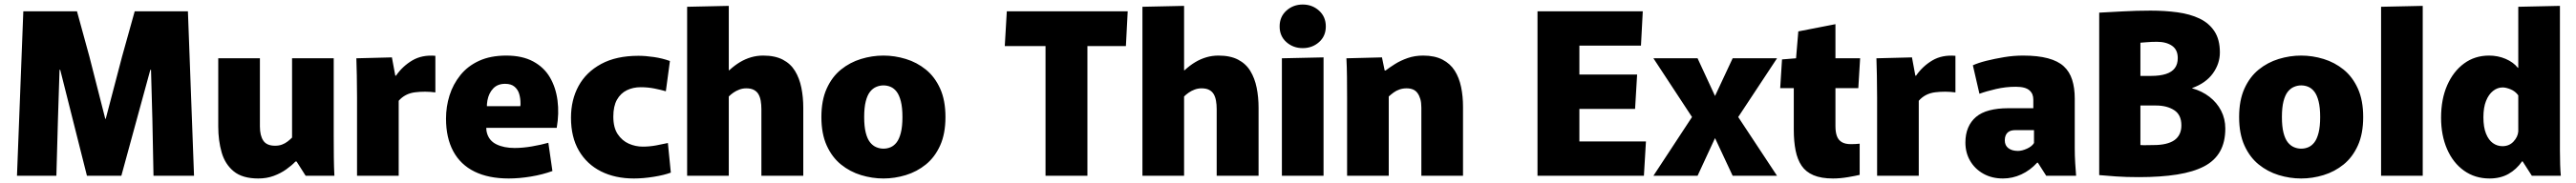

<svg xmlns="http://www.w3.org/2000/svg" viewBox="-20 -778 11379 810"><path d="M83 -728H320L375 -527L445 -252H447L519 -527L575 -728H810L837 0H658L653 -251L647 -469H644L516 0H364L246 -469H243L236 -251L229 0H55Z M1121 12Q1051 12 1012.5 -19.5Q974 -51 959 -103.5Q944 -156 944 -218V-520H1128V-218Q1128 -178 1143 -155.5Q1158 -133 1195 -133Q1212 -133 1225.5 -138Q1239 -143 1250 -151.5Q1261 -160 1270 -169V-520H1454V-178Q1454 -127 1454.5 -82.5Q1455 -38 1457 0H1330L1290 -63H1285Q1269 -46 1244.5 -28.5Q1220 -11 1189 0.5Q1158 12 1121 12Z M1557 0V-347Q1557 -404 1556 -444.5Q1555 -485 1554 -520L1711 -524L1726 -443H1729Q1758 -485 1801 -510.5Q1844 -536 1903 -531V-369Q1858 -375 1813.5 -369.5Q1769 -364 1741 -332V0Z M2227 12Q2138 12 2076 -18.5Q2014 -49 1982 -108.5Q1950 -168 1950 -253Q1950 -306 1965.5 -355.5Q1981 -405 2013.5 -445.5Q2046 -486 2096.5 -509Q2147 -532 2216 -532Q2287 -532 2335 -506Q2383 -480 2409 -435.5Q2435 -391 2442.5 -333.5Q2450 -276 2439 -212H2046L2146 -286Q2121 -226 2130.5 -190.5Q2140 -155 2173 -139Q2206 -123 2253 -123Q2289 -123 2329.5 -130Q2370 -137 2402 -146L2420 -21Q2376 -5 2324.5 3.5Q2273 12 2227 12ZM2047 -308H2278Q2279 -312 2279 -315Q2279 -318 2279 -321Q2279 -342 2273.5 -361.5Q2268 -381 2253 -394Q2238 -407 2211 -407Q2178 -407 2158.5 -386.5Q2139 -366 2133 -334Q2127 -302 2135 -268Z M2780 12Q2697 12 2634.5 -19.5Q2572 -51 2537 -111Q2502 -171 2502 -257Q2502 -336 2535.5 -397.5Q2569 -459 2635.5 -495Q2702 -531 2800 -531Q2831 -531 2868.5 -525.5Q2906 -520 2939 -508L2921 -374Q2901 -380 2871.5 -386Q2842 -392 2810 -392Q2776 -392 2748.5 -378.5Q2721 -365 2705 -336.5Q2689 -308 2689 -262Q2689 -213 2708.5 -184Q2728 -155 2757.5 -142Q2787 -129 2819 -129Q2849 -129 2878.5 -134.5Q2908 -140 2930 -145L2943 -14Q2914 -3 2867.5 4.5Q2821 12 2780 12Z M3015 -748 3199 -752V-467H3201Q3225 -489 3248.5 -503Q3272 -517 3297.5 -524.5Q3323 -532 3351 -532Q3403 -532 3437.5 -514Q3472 -496 3491.5 -464Q3511 -432 3519.5 -390Q3528 -348 3528 -301V0H3343V-295Q3343 -315 3340 -332Q3337 -349 3330 -361Q3323 -373 3310 -380Q3297 -387 3276 -387Q3260 -387 3245.5 -381.5Q3231 -376 3219.5 -368Q3208 -360 3199 -351V0H3015Z M3882 12Q3832 12 3783 -3Q3734 -18 3694.5 -50Q3655 -82 3631.5 -134Q3608 -186 3608 -260Q3608 -334 3631.5 -386Q3655 -438 3694.5 -470Q3734 -502 3783 -517Q3832 -532 3882 -532Q3932 -532 3981 -517Q4030 -502 4069.5 -470Q4109 -438 4132.5 -386Q4156 -334 4156 -260Q4156 -186 4132.5 -134Q4109 -82 4069.5 -50Q4030 -18 3981 -3Q3932 12 3882 12ZM3882 -120Q3899 -120 3914 -126.5Q3929 -133 3940.5 -148Q3952 -163 3959 -190.5Q3966 -218 3966 -260Q3966 -302 3959 -329.5Q3952 -357 3940.5 -372Q3929 -387 3914 -393.5Q3899 -400 3882 -400Q3866 -400 3850.5 -393.5Q3835 -387 3823 -372Q3811 -357 3804 -329.5Q3797 -302 3797 -260Q3797 -218 3804 -190.5Q3811 -163 3823 -148Q3835 -133 3850.5 -126.5Q3866 -120 3882 -120Z M4598 -574H4418L4427 -728H4961L4953 -574H4783V0H4598Z M5026 -748 5210 -752V-467H5212Q5236 -489 5259.5 -503Q5283 -517 5308.5 -524.5Q5334 -532 5362 -532Q5414 -532 5448.5 -514Q5483 -496 5502.5 -464Q5522 -432 5530.5 -390Q5539 -348 5539 -301V0H5354V-295Q5354 -315 5351 -332Q5348 -349 5341 -361Q5334 -373 5321 -380Q5308 -387 5287 -387Q5271 -387 5256.5 -381.5Q5242 -376 5230.5 -368Q5219 -360 5210 -351V0H5026Z M5642 -520 5826 -524V0H5642ZM5734 -565Q5692 -565 5662 -591.5Q5632 -618 5632 -661Q5632 -704 5662 -731Q5692 -758 5734 -758Q5776 -758 5806 -731Q5836 -704 5836 -661Q5836 -618 5806 -591.5Q5776 -565 5734 -565Z M5930 -342Q5930 -393 5929.5 -437.5Q5929 -482 5927 -520L6084 -524L6096 -466H6100Q6117 -479 6141.5 -494.5Q6166 -510 6197.5 -521Q6229 -532 6266 -532Q6317 -532 6351.5 -514Q6386 -496 6405.5 -465Q6425 -434 6433.5 -393Q6442 -352 6442 -306V0H6258V-302Q6258 -324 6253.5 -339.5Q6249 -355 6241 -366Q6233 -377 6221 -382Q6209 -387 6193 -387Q6176 -387 6161.5 -382Q6147 -377 6135.5 -368.5Q6124 -360 6114 -351V0H5930Z M6771 -728H7236L7228 -576H6956V-448H7211L7202 -296H6956V-152H7250L7241 0H6771Z M7478 0 7583 -227 7647 -244 7829 -520H7633L7527 -293L7464 -276L7283 0ZM7829 0 7647 -276 7583 -293 7478 -520H7283L7464 -244L7527 -227L7633 0Z M8076 12Q8024 12 7990 -2.5Q7956 -17 7937.5 -44.5Q7919 -72 7911 -112Q7903 -152 7903 -204V-388H7843L7851 -515L7913 -520L7923 -639L8087 -671V-520H8196L8188 -388H8087V-220Q8087 -193 8093.5 -175.5Q8100 -158 8115 -149Q8130 -140 8155 -140Q8166 -140 8175 -140.5Q8184 -141 8194 -142V-4Q8178 0 8143 6Q8108 12 8076 12Z M8271 0V-347Q8271 -404 8270 -444.5Q8269 -485 8268 -520L8425 -524L8440 -443H8443Q8472 -485 8515 -510.5Q8558 -536 8617 -531V-369Q8572 -375 8527.5 -369.5Q8483 -364 8455 -332V0Z M8827 12Q8778 12 8740.5 -9Q8703 -30 8682 -66Q8661 -102 8661 -147Q8661 -184 8673 -212.5Q8685 -241 8708 -260.5Q8731 -280 8767 -289.5Q8803 -299 8849 -299H8961V-337Q8961 -350 8957 -360Q8953 -370 8944 -378Q8935 -386 8920 -390Q8905 -394 8883 -394Q8839 -394 8796 -384Q8753 -374 8723 -363L8694 -489Q8718 -500 8754 -509Q8790 -518 8832 -525Q8874 -532 8916 -532Q8981 -532 9025.5 -520Q9070 -508 9095.5 -484.5Q9121 -461 9132.5 -425Q9144 -389 9144 -342V-120Q9144 -89 9146 -56Q9148 -23 9150 0H9018L8981 -58H8978Q8947 -24 8908 -6Q8869 12 8827 12ZM8893 -110Q8911 -110 8933 -120Q8955 -130 8964 -145V-202H8881Q8872 -202 8864 -200Q8856 -198 8849.5 -193Q8843 -188 8839 -179Q8835 -170 8835 -157Q8835 -134 8851 -122Q8867 -110 8893 -110Z M9427 6Q9371 6 9327.5 3Q9284 0 9252 -3V-722Q9292 -724 9354.5 -727.5Q9417 -731 9479 -731Q9542 -731 9597.5 -723.5Q9653 -716 9695 -696Q9737 -676 9761 -639.5Q9785 -603 9785 -546Q9785 -496 9754 -453Q9723 -410 9662 -388L9663 -387Q9706 -375 9739 -349.5Q9772 -324 9790.5 -288Q9809 -252 9809 -209Q9809 -149 9785.5 -107.5Q9762 -66 9715 -41.5Q9668 -17 9596 -5.5Q9524 6 9427 6ZM9493 -136Q9523 -136 9546 -141.5Q9569 -147 9584 -157.5Q9599 -168 9607 -184.5Q9615 -201 9615 -223Q9615 -270 9583 -290.5Q9551 -311 9503 -311H9434V-136Q9448 -135 9461.5 -135.5Q9475 -136 9493 -136ZM9481 -442Q9520 -442 9546.5 -450.5Q9573 -459 9586 -476.5Q9599 -494 9599 -521Q9599 -558 9573.5 -575.5Q9548 -593 9507 -593Q9482 -593 9460 -591Q9438 -589 9434 -589V-442Z M10144 12Q10094 12 10045 -3Q9996 -18 9956.5 -50Q9917 -82 9893.5 -134Q9870 -186 9870 -260Q9870 -334 9893.5 -386Q9917 -438 9956.5 -470Q9996 -502 10045 -517Q10094 -532 10144 -532Q10194 -532 10243 -517Q10292 -502 10331.5 -470Q10371 -438 10394.5 -386Q10418 -334 10418 -260Q10418 -186 10394.5 -134Q10371 -82 10331.5 -50Q10292 -18 10243 -3Q10194 12 10144 12ZM10144 -120Q10161 -120 10176 -126.5Q10191 -133 10202.5 -148Q10214 -163 10221 -190.5Q10228 -218 10228 -260Q10228 -302 10221 -329.5Q10214 -357 10202.5 -372Q10191 -387 10176 -393.5Q10161 -400 10144 -400Q10128 -400 10112.5 -393.5Q10097 -387 10085 -372Q10073 -357 10066 -329.5Q10059 -302 10059 -260Q10059 -218 10066 -190.5Q10073 -163 10085 -148Q10097 -133 10112.5 -126.5Q10128 -120 10144 -120Z M10497 -748 10681 -752V0H10497Z M10976 12Q10912 12 10863.5 -22.5Q10815 -57 10788.5 -118Q10762 -179 10762 -257Q10762 -339 10789 -400.5Q10816 -462 10863.5 -497Q10911 -532 10974 -532Q11013 -532 11047 -517.5Q11081 -503 11101 -478H11103V-748L11287 -752V-164Q11287 -144 11287 -112Q11287 -80 11288 -49Q11289 -18 11291 0H11163L11122 -64H11120Q11095 -28 11059.5 -8Q11024 12 10976 12ZM11033 -131Q11063 -131 11082 -151.5Q11101 -172 11103 -196V-356Q11090 -374 11069.5 -382.5Q11049 -391 11034 -391Q11011 -391 10991.5 -375.5Q10972 -360 10960.5 -331Q10949 -302 10949 -259Q10949 -215 10960.5 -186.5Q10972 -158 10991 -144.5Q11010 -131 11033 -131Z"/></svg>

Font: Murecho Thin ExtraBold
Style: Regular
Weight: 800
Version: Version 1.010